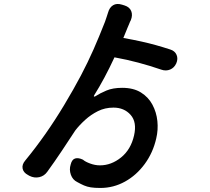

<svg xmlns="http://www.w3.org/2000/svg" viewBox="-20 -849 1040 951"><path d="M585 -414Q641 -414 678 -391Q715 -368 735 -330.5Q755 -293 759.5 -249.5Q764 -206 754 -164Q738 -93 697 -37Q656 19 599 50.5Q542 82 477 82Q448 82 429.5 79Q411 76 396 69.5Q381 63 363 53Q340 42 331 16.5Q322 -9 330 -34Q336 -59 352 -64Q368 -69 391 -58Q402 -48 426.5 -39Q451 -30 475 -30Q531 -30 579.5 -69Q628 -108 644 -178Q659 -244 627 -280Q595 -316 542 -316Q500 -316 465 -298.5Q430 -281 401.5 -255Q373 -229 353 -203Q321 -154 286 -101.5Q251 -49 214 2Q199 23 174.5 28.5Q150 34 126 22L119 18Q96 6 92 -14Q88 -34 105 -54Q156 -116 204.5 -185Q253 -254 298 -329Q346 -409 380.5 -474.5Q415 -540 443 -603.5Q471 -667 500 -741Q505 -754 509 -767.5Q513 -781 515 -786Q522 -812 540 -823Q558 -834 584 -826L597 -822Q622 -814 630 -794Q638 -774 628 -749Q624 -742 619.5 -730Q615 -718 611 -710L591 -661Q641 -652 679.5 -643.5Q718 -635 752 -625.5Q786 -616 823 -604Q846 -597 854.5 -577.5Q863 -558 853 -535Q843 -513 822.5 -504.5Q802 -496 779 -504Q724 -523 666 -538.5Q608 -554 547 -565Q522 -511 496.5 -463.5Q471 -416 447 -378Q441 -367 452 -372Q475 -387 507 -400.5Q539 -414 585 -414Z"/></svg>

Font: Chiron GoRound TC SB
Style: Regular
Weight: 500
Designer: Ryoko NISHIZUKA 西塚涼子 (kana, bopomofo & ideographs); Paul D. Hunt (Latin, Greek & Cyrillic); Sandoll Communications 산돌커뮤니
Foundry: Adobe
Version: Version 1.000;hotconv 1.1.1;makeotfexe 2.6.0